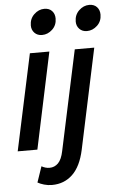

<svg xmlns="http://www.w3.org/2000/svg" viewBox="-62 -792 639 1031"><g transform="rotate(-5 257.5 -277.0)"><path d="M137 -667Q137 -703 161.5 -726.5Q186 -750 217 -750Q243 -750 258 -734Q273 -718 273 -693Q273 -657 248.5 -634Q224 -611 193 -611Q168 -611 152.5 -627Q137 -643 137 -667ZM8 0 119 -519H224L114 0ZM379 -667Q379 -703 403.5 -726.5Q428 -750 459 -750Q485 -750 500 -734Q515 -718 515 -693Q515 -657 490.5 -634Q466 -611 435 -611Q410 -611 394.5 -627Q379 -643 379 -667ZM99 176 128 91Q149 103 171 103Q198 103 217.5 83.5Q237 64 246 19L361 -519H466L351 22Q332 110 287 153Q242 196 176 196Q154 196 133.5 190Q113 184 99 176Z"/></g></svg>

Font: Radio Canada Condensed Medium
Style: Italic
Weight: 500
Width: 3
Italic angle: -12°
Designer: Charles Daoud, Etienne Aubert Bonn, Alexandre Saumier Demers, Jacques Le Bailly
Foundry: Radio-Canada
Version: Version 2.104; ttfautohint (v1.8.4.7-5d5b);gftools[0.9.28.de